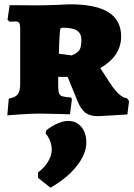

<svg xmlns="http://www.w3.org/2000/svg" viewBox="-20 -529 624 894"><path d="M341 -58 295 -171H251V-129Q251 -105 255 -94.5Q259 -84 270.5 -80.5Q282 -77 310 -75L315 -68L306 3Q289 3 245 1.5Q201 0 164 0Q124 0 76 3.5Q28 7 14 8L21 -70Q51 -75 62.5 -90Q74 -105 74 -137V-397Q74 -415 69.5 -422Q65 -429 54 -429L24 -428L15 -438L25 -505L146 -504Q188 -504 237.5 -506Q287 -508 306 -509Q426 -509 485 -472Q544 -435 544 -359Q544 -268 447 -212L493 -141Q514 -109 534.5 -90.5Q555 -72 571 -72L581 -58L573 4L437 12Q400 12 378.5 -3.5Q357 -19 341 -58ZM359 -343Q359 -373 338.5 -386.5Q318 -400 273 -400Q265 -400 262.5 -397Q260 -394 259 -383Q256 -352 254 -279L314 -271Q343 -283 351 -298Q359 -313 359 -343ZM157 299V274Q186 253 203.5 224Q221 195 221 168Q221 148 213 127Q205 106 192 92L195 78Q222 57 249 45.5Q276 34 297 34Q335 34 358.5 61.5Q382 89 382 135Q382 188 337 244.5Q292 301 215 345Z"/></svg>

Font: Alegreya SC Black
Style: Regular
Weight: 900
Designer: Juan Pablo del Peral
Foundry: Huerta Tipografica
Version: Version 2.007; ttfautohint (v1.6)